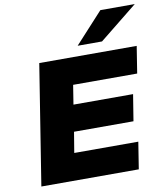

<svg xmlns="http://www.w3.org/2000/svg" viewBox="-99 -1028 967 1110"><g transform="rotate(-10 384.0 -472.5)"><path d="M53 0 165 -705H737L712 -547H336L318 -434H668L643 -279H294L274 -158H650L625 0ZM401 -765 566 -945H768L544 -765Z"/></g></svg>

Font: Nunito Sans 7pt SemiExpanded Black
Style: Italic
Weight: 900
Width: 6
Italic angle: -9°
Designer: Vernon Adams
Foundry: Vernon Adams
Version: Version 3.101;gftools[0.9.27]